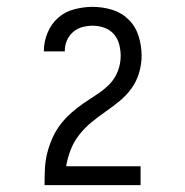

<svg xmlns="http://www.w3.org/2000/svg" viewBox="-20 -863 540 560"><path d="M110 -323V-324Q110 -347 111 -370Q112 -393 117.5 -415.5Q123 -438 132.5 -459.5Q142 -481 156 -499.5Q170 -518 187.5 -533.5Q205 -549 224 -562Q243 -575 262.5 -587.5Q282 -600 298.5 -616.5Q315 -633 323.5 -655Q332 -677 332 -700Q332 -717 327.5 -734Q323 -751 312 -763.5Q301 -776 284.5 -782Q268 -788 250 -788Q235 -788 220 -784Q205 -780 193 -769.5Q181 -759 175 -744.5Q169 -730 169 -715V-713H108V-715Q108 -742 119 -768Q130 -794 150 -811.5Q170 -829 197 -836Q224 -843 250 -843Q279 -843 307 -834.5Q335 -826 355.5 -805.5Q376 -785 384.5 -757Q393 -729 393 -700Q393 -675 385.5 -650Q378 -625 363 -604.5Q348 -584 328.5 -568Q309 -552 288 -537.5Q267 -523 247.5 -507Q228 -491 212 -471Q196 -451 186.5 -427Q177 -403 173 -378H390V-323Z"/></svg>

Font: Iosevka SS18 Light
Style: Regular
Weight: 300
Monospace: yes
Designer: Belleve Invis
Foundry: Belleve Invis
Version: Version 25.1.1; ttfautohint (v1.8.4)